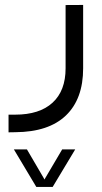

<svg xmlns="http://www.w3.org/2000/svg" viewBox="-20 -301 409 769"><path d="M125.5 447.8 35.6 297.4H87.9L155.3 412.6L158.2 418L161.1 412.6L229 297.4H281.2L190.9 447.8ZM41 158.2Q138.2 158.2 190.4 110.4Q242.7 62.5 242.7 -27.3V-280.8L313 -281.2V-27.3Q313 95.2 244.1 161.4Q175.3 227.5 42 228.5L14.2 229V158.2Z"/></svg>

Font: Shabnam Light FD
Style: Light-FD
Weight: 300
Foundry: DejaVu fonts team - Redesigned by Saber Rastikerdar - Based on Vazir font
Version: Version 5.0.0